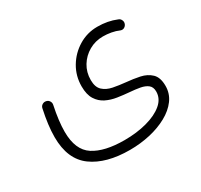

<svg xmlns="http://www.w3.org/2000/svg" viewBox="-127 -521 965 921"><g transform="rotate(-30 355.0 -61.0)"><path d="M65.4 1Q65.4 -32.7 70.1 -69.3Q74.7 -106 84 -148.9Q86.4 -160.2 95.9 -166Q105.5 -171.9 116.2 -169.4Q127 -167.5 133.3 -158Q139.6 -148.4 137.2 -137.2Q120.1 -56.2 120.1 2.4Q120.1 103.5 179.7 142.1Q239.3 180.7 349.6 180.7Q417.5 180.7 473.6 165.5Q529.8 150.4 563.5 122.1Q597.2 93.8 597.2 54.2Q597.2 29.3 581.8 17.1Q566.4 4.9 540.8 0.2Q515.1 -4.4 483.9 -6.8Q453.1 -9.3 420.7 -14.2Q388.2 -19 360.8 -32.5Q333.5 -45.9 316.4 -72.8Q299.3 -99.6 299.3 -145.5Q299.3 -202.6 327.6 -250.5Q356 -298.3 403.3 -327.1Q450.7 -356 507.3 -356Q564.9 -356 611.8 -336.4Q622.6 -333 627.4 -322.5Q632.3 -312 628.4 -301.8Q625 -292 615.7 -286.6Q606.4 -281.2 595.2 -285.2Q575.7 -293.9 552.5 -298.1Q529.3 -302.2 507.3 -302.2Q464.8 -302.2 429.7 -282Q394.5 -261.7 373.5 -227.3Q352.5 -192.9 352.5 -149.9Q352.5 -110.4 372.8 -91.6Q393.1 -72.8 425.3 -66.4Q457.5 -60.1 493.2 -56.6Q531.7 -53.2 567.4 -45.7Q603 -38.1 626.2 -15.9Q649.4 6.3 649.4 53.2Q649.4 95.7 624.5 129.4Q599.6 163.1 556.9 186.5Q514.2 210 460.4 222.2Q406.7 234.4 348.6 234.4Q217.8 234.4 141.6 179Q65.4 123.5 65.4 1Z"/></g></svg>

Font: Mikhak-FD Light
Style: Regular
Weight: 300
Designer: Amin Abedi
Version: Version 3.2